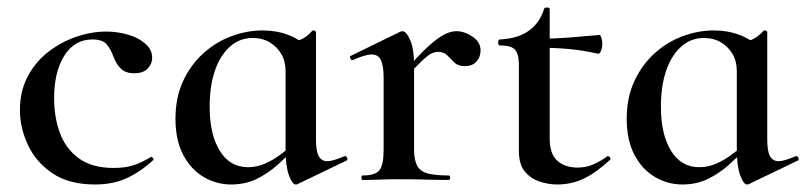

<svg xmlns="http://www.w3.org/2000/svg" viewBox="-20 -479 2146 511"><path d="M233 12Q164 12 120 -17.5Q76 -47 54.5 -93Q33 -139 33 -186Q33 -236 53.5 -275Q74 -314 108 -340.5Q142 -367 182.5 -381Q223 -395 263 -395Q292 -395 320 -387Q348 -379 366.5 -363Q385 -347 385 -325Q385 -309 373 -296.5Q361 -284 337 -284Q315 -284 302.5 -295.5Q290 -307 282 -328Q274 -350 263 -362Q252 -374 226 -374Q178 -374 151 -330.5Q124 -287 124 -218Q124 -167 139.5 -125Q155 -83 190 -57.5Q225 -32 283 -32Q312 -32 334.5 -39Q357 -46 381 -61Q383 -63 386.5 -59Q390 -55 388 -53Q353 -21 316.5 -4.5Q280 12 233 12Z M595 12Q556 12 522 -8Q488 -28 467.5 -67Q447 -106 447 -163Q447 -219 467 -262.5Q487 -306 520.5 -336.5Q554 -367 595.5 -382.5Q637 -398 679 -398Q716 -398 747.5 -386Q779 -374 802 -351L740 -290Q740 -316 728.5 -335.5Q717 -355 697.5 -366.5Q678 -378 653 -378Q617 -378 591 -354Q565 -330 551.5 -289.5Q538 -249 538 -195Q538 -121 565 -77.5Q592 -34 640 -34Q663 -34 684 -43Q705 -52 723.5 -65.5Q742 -79 757 -92L765 -85Q744 -63 719 -40.5Q694 -18 663.5 -3Q633 12 595 12ZM767 12Q758 12 749 -12.5Q740 -37 740 -81V-360Q764 -367 780 -373.5Q796 -380 811 -397Q813 -399 817 -397.5Q821 -396 821 -393V-108Q821 -76 828.5 -63Q836 -50 851 -50Q859 -50 870.5 -53.5Q882 -57 896 -63Q901 -65 903.5 -59.5Q906 -54 903 -52L772 11Q770 12 767 12Z M1059 -271 1052 -283Q1090 -328 1116.5 -352.5Q1143 -377 1161 -386.5Q1179 -396 1195 -396Q1216 -396 1237.5 -381.5Q1259 -367 1259 -345Q1259 -327 1248 -315Q1237 -303 1217 -303Q1199 -303 1189 -313Q1179 -323 1170 -332Q1161 -341 1145 -341Q1137 -341 1128 -336.5Q1119 -332 1103 -317Q1087 -302 1059 -271ZM945 0Q942 0 942 -6Q942 -12 945 -12Q979 -12 990 -26Q1001 -40 1001 -81V-272Q1001 -304 994 -319Q987 -334 969 -334Q960 -334 947 -330Q934 -326 919 -319Q915 -318 912.5 -323.5Q910 -329 913 -330L1044 -394Q1049 -396 1051 -396Q1061 -396 1071.5 -373Q1082 -350 1082 -306V-81Q1082 -54 1090 -38.5Q1098 -23 1118 -17.5Q1138 -12 1174 -12Q1178 -12 1178 -6Q1178 0 1174 0Q1148 0 1114.5 -1Q1081 -2 1042 -2Q1015 -2 989.5 -1Q964 0 945 0Z M1463 12Q1439 12 1415.5 4Q1392 -4 1376.5 -23Q1361 -42 1361 -77V-303Q1361 -325 1356.5 -337Q1352 -349 1341 -353.5Q1330 -358 1310 -358Q1306 -358 1306 -366Q1306 -374 1310 -374Q1357 -376 1386.5 -396.5Q1416 -417 1428 -455Q1429 -459 1436 -459Q1443 -459 1443 -455V-110Q1443 -69 1463.5 -51Q1484 -33 1517 -33Q1541 -33 1561.5 -42.5Q1582 -52 1596 -63Q1599 -65 1603 -60.5Q1607 -56 1603 -53Q1566 -19 1533.5 -3.5Q1501 12 1463 12ZM1572 -336Q1532 -345 1494.5 -348.5Q1457 -352 1414 -352V-376Q1455 -376 1493.5 -379Q1532 -382 1576 -386Q1578 -386 1580.5 -379Q1583 -372 1583 -362Q1583 -353 1579.5 -344Q1576 -335 1572 -336Z M1796 12Q1757 12 1723 -8Q1689 -28 1668.5 -67Q1648 -106 1648 -163Q1648 -219 1668 -262.5Q1688 -306 1721.5 -336.5Q1755 -367 1796.5 -382.5Q1838 -398 1880 -398Q1917 -398 1948.5 -386Q1980 -374 2003 -351L1941 -290Q1941 -316 1929.5 -335.5Q1918 -355 1898.5 -366.5Q1879 -378 1854 -378Q1818 -378 1792 -354Q1766 -330 1752.5 -289.5Q1739 -249 1739 -195Q1739 -121 1766 -77.5Q1793 -34 1841 -34Q1864 -34 1885 -43Q1906 -52 1924.5 -65.5Q1943 -79 1958 -92L1966 -85Q1945 -63 1920 -40.5Q1895 -18 1864.5 -3Q1834 12 1796 12ZM1968 12Q1959 12 1950 -12.5Q1941 -37 1941 -81V-360Q1965 -367 1981 -373.5Q1997 -380 2012 -397Q2014 -399 2018 -397.5Q2022 -396 2022 -393V-108Q2022 -76 2029.5 -63Q2037 -50 2052 -50Q2060 -50 2071.5 -53.5Q2083 -57 2097 -63Q2102 -65 2104.5 -59.5Q2107 -54 2104 -52L1973 11Q1971 12 1968 12Z"/></svg>

Font: Cormorant Infant Light SemiBold
Style: Regular
Weight: 600
Version: Version 4.001